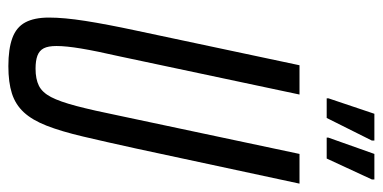

<svg xmlns="http://www.w3.org/2000/svg" viewBox="-248 -659 915 459"><g transform="rotate(90 209.5 -429.5)"><path d="M138 8Q97 8 71 -1.5Q45 -11 33.5 -32.5Q22 -54 22 -89Q22 -125 30 -176Q38 -227 53 -297L136 -688H206L115 -259Q102 -202 96 -166Q90 -130 90 -107Q90 -87 95.5 -76.5Q101 -66 113 -61.5Q125 -57 144 -57Q169 -57 185 -65Q201 -73 212 -94Q223 -115 233.5 -155Q244 -195 257 -259L348 -688H419L335 -297Q319 -224 306.5 -171Q294 -118 280.5 -83.5Q267 -49 248.5 -29Q230 -9 203.5 -0.5Q177 8 138 8ZM309 -753V-757L348 -867H409V-861L359 -753ZM215 -753V-757L252 -867H316V-861L262 -753Z"/></g></svg>

Font: Saira UltraCondensed Medium
Style: Italic
Weight: 500
Width: 1
Italic angle: -12°
Designer: Hector Gatti with collaboration of the Omnibus-Type team
Foundry: Omnibus-Type
Version: Version 1.101